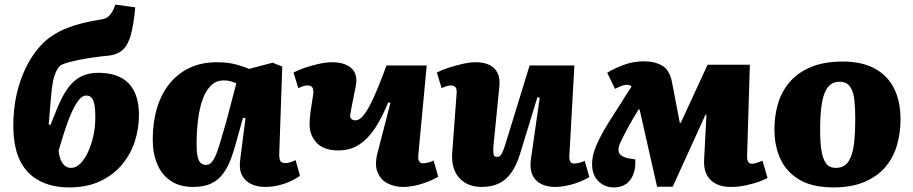

<svg xmlns="http://www.w3.org/2000/svg" viewBox="-20 -800 3977 836"><path d="M281 16Q233 16 194.5 4.5Q156 -7 126.5 -28.5Q97 -50 77 -82.5Q57 -115 47.5 -158Q38 -201 38 -253Q38 -325 52 -387.5Q66 -450 90.5 -501Q115 -552 146.5 -589.5Q178 -627 213 -648Q236 -663 260 -673Q284 -683 310 -691Q336 -699 365 -705Q394 -711 425 -716Q447 -720 460.5 -737Q474 -754 482 -780L569 -768Q562 -694 550 -649.5Q538 -605 515.5 -584Q493 -563 456 -558Q422 -555 387 -550Q352 -545 322.5 -539Q293 -533 271 -526.5Q249 -520 241 -513Q231 -503 223.5 -487Q216 -471 211.5 -449Q207 -427 204 -398.5Q201 -370 198.5 -335Q196 -300 192 -258L200 -256L226 -321Q244 -366 262.5 -396.5Q281 -427 302.5 -446Q324 -465 350 -474Q376 -483 408 -483Q466 -483 505.5 -462.5Q545 -442 565 -401Q585 -360 585 -299Q585 -239 566.5 -183Q548 -127 510.5 -82.5Q473 -38 416 -11Q359 16 281 16ZM355 -384Q339 -384 323.5 -365Q308 -346 293 -313Q278 -280 263.5 -236Q249 -192 235 -143Q237 -124 243 -107.5Q249 -91 260.5 -80Q272 -69 290 -69Q311 -69 330 -88Q349 -107 363.5 -138.5Q378 -170 386.5 -208.5Q395 -247 395 -288Q395 -310 393.5 -328Q392 -346 387.5 -358.5Q383 -371 375.5 -377.5Q368 -384 355 -384Z M1196 -133Q1195 -113 1199.5 -101.5Q1204 -90 1222 -90Q1233 -90 1246 -94Q1259 -98 1267 -103L1286 -35Q1274 -25 1249.5 -13Q1225 -1 1195 6.5Q1165 14 1135 14Q1101 14 1074 1.5Q1047 -11 1033.5 -37.5Q1020 -64 1026 -106L1049 -286L1038 -287L1011 -190Q1000 -148 986.5 -111Q973 -74 953 -46Q933 -18 901.5 -2Q870 14 822 14Q763 14 724 -12Q685 -38 665 -84.5Q645 -131 645 -193Q645 -267 663.5 -329Q682 -391 718 -435.5Q754 -480 805.5 -504.5Q857 -529 924 -529Q973 -529 1009 -519Q1045 -509 1064 -500L1167 -527L1209 -510ZM877 -82Q888 -82 896.5 -88.5Q905 -95 914.5 -113.5Q924 -132 935.5 -169Q947 -206 964 -266L1009 -437Q1002 -441 987 -445.5Q972 -450 955 -450Q921 -450 898 -427Q875 -404 861.5 -365Q848 -326 842 -276Q836 -226 836 -174Q836 -136 841 -116Q846 -96 855.5 -89Q865 -82 877 -82Z M1258 -484Q1276 -494 1306 -504.5Q1336 -515 1368.5 -522Q1401 -529 1426 -529Q1481 -529 1510 -503Q1539 -477 1529 -424Q1526 -412 1523.5 -397.5Q1521 -383 1517.5 -366.5Q1514 -350 1511 -335Q1508 -320 1506 -307Q1502 -291 1509 -283.5Q1516 -276 1528 -276Q1543 -276 1558.5 -293Q1574 -310 1590.5 -341.5Q1607 -373 1625 -417Q1643 -461 1663 -515H1838L1801 -121Q1800 -105 1805.5 -97Q1811 -89 1821 -89Q1833 -89 1845.5 -92.5Q1858 -96 1868 -101L1888 -31Q1874 -22 1855.5 -14Q1837 -6 1816.5 0.5Q1796 7 1775 10.5Q1754 14 1735 14Q1699 14 1668 -1.5Q1637 -17 1623.5 -51Q1610 -85 1625 -139L1680 -352L1670 -354Q1645 -291 1614 -243.5Q1583 -196 1544 -170.5Q1505 -145 1454 -145Q1390 -145 1359 -178Q1328 -211 1328 -259Q1328 -277 1330.5 -299.5Q1333 -322 1337 -345.5Q1341 -369 1344 -391Q1346 -412 1339.5 -420Q1333 -428 1319 -428Q1311 -428 1301 -425Q1291 -422 1279 -416Z M1882 -484Q1900 -494 1930 -504Q1960 -514 1993 -521.5Q2026 -529 2051 -529Q2106 -529 2133 -501.5Q2160 -474 2154 -421L2128 -159Q2127 -136 2129.5 -126.5Q2132 -117 2145 -117Q2154 -117 2160 -124Q2166 -131 2172.5 -148.5Q2179 -166 2188 -196L2286 -515H2481L2459 -120Q2458 -105 2463 -96.5Q2468 -88 2479 -88Q2491 -88 2504 -91.5Q2517 -95 2526 -100L2546 -29Q2533 -21 2515 -13Q2497 -5 2477 1Q2457 7 2436.5 10.5Q2416 14 2399 14Q2341 14 2312 -17.5Q2283 -49 2292 -109L2330 -374L2320 -377L2245 -132Q2228 -77 2204.5 -45.5Q2181 -14 2149.5 0Q2118 14 2078 14Q2015 14 1979.5 -25.5Q1944 -65 1949 -134L1968 -391Q1970 -413 1963 -420.5Q1956 -428 1943 -428Q1935 -428 1925 -425Q1915 -422 1903 -416Z M2909 13H2841L2765 -323H2760Q2747 -301 2735 -281Q2723 -261 2713.5 -243Q2704 -225 2695.5 -208.5Q2687 -192 2680 -177Q2668 -150 2676 -134Q2684 -118 2714 -111L2746 -106Q2749 -50 2724.5 -17Q2700 16 2652 16Q2614 16 2586 -10.5Q2558 -37 2558 -86Q2558 -113 2567 -141Q2576 -169 2593 -202Q2610 -235 2636 -276Q2647 -294 2659 -312Q2671 -330 2682 -348Q2693 -366 2705 -385Q2717 -404 2730 -423Q2725 -428 2720.5 -429.5Q2716 -431 2710 -431Q2702 -431 2689 -427Q2676 -423 2658 -413L2624 -483Q2650 -500 2693 -516.5Q2736 -533 2783 -533Q2831 -533 2863.5 -514Q2896 -495 2906 -442L2940 -265H2944L3061 -518H3245L3233 -120Q3233 -103 3238 -95Q3243 -87 3254 -87Q3263 -87 3273 -90.5Q3283 -94 3300 -100L3322 -25Q3310 -18 3285 -9Q3260 0 3227.5 7Q3195 14 3162 14Q3105 14 3073.5 -17Q3042 -48 3046 -108L3056 -301H3052Z M3608 16Q3520 16 3463.5 -16Q3407 -48 3379.5 -105Q3352 -162 3352 -237Q3352 -297 3368 -350Q3384 -403 3419.5 -444Q3455 -485 3512 -508.5Q3569 -532 3649 -532Q3733 -532 3789 -501.5Q3845 -471 3873 -415Q3901 -359 3901 -280Q3901 -223 3886 -169.5Q3871 -116 3836.5 -74.5Q3802 -33 3745.5 -8.5Q3689 16 3608 16ZM3619 -69Q3658 -69 3676 -99.5Q3694 -130 3699 -178.5Q3704 -227 3704 -281Q3704 -328 3700 -365Q3696 -402 3681 -423Q3666 -444 3635 -444Q3614 -444 3598 -433Q3582 -422 3571.5 -397.5Q3561 -373 3556 -332.5Q3551 -292 3551 -233Q3551 -182 3556.5 -145.5Q3562 -109 3576.5 -89Q3591 -69 3619 -69Z"/></svg>

Font: Literata ExtraBold
Style: Italic
Weight: 800
Italic angle: -2°
Designer: Latin by Veronika Burian and Jose Scaglione. Greek by Irene Vlachou. Cyrillic by Vera Evstafieva
Foundry: TypeTogether
Version: Version 3.002